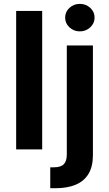

<svg xmlns="http://www.w3.org/2000/svg" viewBox="-20 -785 573 1009"><path d="M201.7 -727.5V0H64.9V-727.5ZM331.1 -545.9H468.3V29.8Q468.3 90.8 444.8 129.2Q421.4 167.5 377.4 185.8Q333.5 204.1 272 204.1H244.1V94.2H263.2Q300.3 94.2 315.7 77.6Q331.1 61 331.1 27.8ZM399.4 -620.1Q367.7 -620.1 345 -641.4Q322.3 -662.6 322.3 -692.4Q322.3 -722.7 345 -743.7Q367.7 -764.6 399.4 -764.6Q431.6 -764.6 454.3 -743.7Q477.1 -722.7 477.1 -692.4Q477.1 -662.6 454.3 -641.4Q431.6 -620.1 399.4 -620.1Z"/></svg>

Font: Inter Cardless
Style: Bold
Weight: 700
Designer: Rasmus Andersson
Foundry: rsms
Version: Version 4.001;git-9221beed3